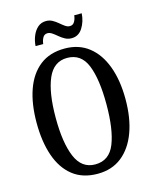

<svg xmlns="http://www.w3.org/2000/svg" viewBox="-132 -991 875 1089"><g transform="rotate(-15 305.5 -446.5)"><path d="M305 10Q217 10 159 -36Q101 -82 72.5 -165Q44 -248 44 -359Q44 -470 73 -552Q102 -634 160 -679.5Q218 -725 306 -725Q389 -725 447 -679.5Q505 -634 535.5 -551.5Q566 -469 566 -358Q566 -247 535.5 -164.5Q505 -82 447 -36Q389 10 305 10ZM305 -45Q388 -45 421 -128Q454 -211 454 -358Q454 -506 421 -588Q388 -670 306 -670Q227 -670 191.5 -588Q156 -506 156 -358Q156 -211 191 -128Q226 -45 305 -45ZM361 -771Q340 -771 322.5 -780.5Q305 -790 290.5 -802.5Q276 -815 262 -824.5Q248 -834 235 -834Q216 -834 207 -817.5Q198 -801 196 -781H151Q153 -812 164.5 -840Q176 -868 196 -885.5Q216 -903 245 -903Q265 -903 282 -893.5Q299 -884 313.5 -871.5Q328 -859 341.5 -849.5Q355 -840 369 -840Q387 -840 396.5 -856Q406 -872 408 -893H452Q449 -845 425.5 -808Q402 -771 361 -771Z"/></g></svg>

Font: Noto Serif ExtraCondensed Medium
Style: Regular
Weight: 500
Width: 2
Designer: Monotype Design Team
Foundry: Monotype Imaging Inc.
Version: Version 2.015